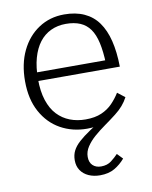

<svg xmlns="http://www.w3.org/2000/svg" viewBox="-88 -612 731 921"><g transform="rotate(-10 278.0 -152.0)"><path d="M393 -28 389 -2Q370 5 348.5 8.5Q327 12 302 12Q231 12 173.5 -20Q116 -52 82 -114Q48 -176 48 -264Q48 -348 78.5 -411.5Q109 -475 163.5 -511Q218 -547 288 -547Q344 -547 385.5 -528Q427 -509 453.5 -472Q480 -435 493.5 -380.5Q507 -326 508 -254H90V-296H464L445 -279Q443 -339 433.5 -381.5Q424 -424 405.5 -450Q387 -476 358 -488.5Q329 -501 288 -501Q248 -501 215 -485.5Q182 -470 159 -440Q136 -410 123.5 -365.5Q111 -321 111 -263Q111 -203 125.5 -159Q140 -115 166 -87.5Q192 -60 227 -46.5Q262 -33 303 -33Q349 -33 381 -47Q413 -61 435 -84Q457 -107 473 -133L509 -105Q498 -84 482.5 -66Q467 -48 445 -31Q418 -10 389 10.5Q360 31 336 52Q312 73 296.5 96.5Q281 120 281 146Q281 173 296.5 187.5Q312 202 337 202Q367 202 387 186.5Q407 171 421 156L447 183Q425 209 396 226Q367 243 325 243Q294 243 269.5 232Q245 221 231 200.5Q217 180 217 151Q217 125 227.5 104.5Q238 84 259.5 64.5Q281 45 314.5 22.5Q348 0 393 -28Z"/></g></svg>

Font: Roboto Serif 20pt ExtraLight
Style: Regular
Weight: 250
Version: Version 1.008